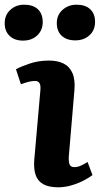

<svg xmlns="http://www.w3.org/2000/svg" viewBox="-62 -784 425 818"><path d="M110 -399Q112 -420 106.5 -429.5Q101 -439 87 -439Q74 -439 60 -435.5Q46 -432 27 -425L6 -489Q26 -500 64 -513Q102 -526 147 -526Q183 -526 208.5 -513.5Q234 -501 246.5 -473Q259 -445 255 -399L231 -116Q230 -95 234.5 -83.5Q239 -72 255 -72Q268 -72 282 -78Q296 -84 311 -94L332 -38Q319 -28 295.5 -15.5Q272 -3 243 5.5Q214 14 186 14Q146 14 122 0.5Q98 -13 89.5 -39.5Q81 -66 84 -103ZM-42 -685Q-42 -720 -18 -742Q6 -764 41 -764Q79 -764 99.5 -744.5Q120 -725 120 -690Q120 -655 96.5 -633Q73 -611 36 -611Q0 -611 -21 -631Q-42 -651 -42 -685ZM180 -686Q180 -720 204.5 -742Q229 -764 264 -764Q302 -764 322.5 -744.5Q343 -725 343 -691Q343 -655 319 -633.5Q295 -612 259 -612Q222 -612 201 -631.5Q180 -651 180 -686Z"/></svg>

Font: Literata
Style: Bold Italic
Weight: 700
Italic angle: -2°
Designer: Latin by Veronika Burian and Jose Scaglione. Greek by Irene Vlachou. Cyrillic by Vera Evstafieva
Foundry: TypeTogether
Version: Version 3.103;gftools[0.9.29]